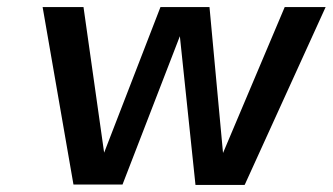

<svg xmlns="http://www.w3.org/2000/svg" viewBox="-20 -520 937 541"><path d="M669.9 0 668.9 1H530.8L486.8 -418L325.2 0H187L100.1 -500H215.3L273.4 -89.8L432.1 -500H570.3L608.4 -88.9L782.2 -500H897.5Z"/></svg>

Font: Fivo Sans Med
Style: Regular
Weight: 450
Designer: Alexander Slobzheninov
Foundry: Alexander Slobzheninov
Version: 1.0